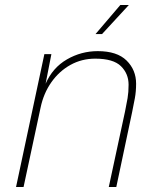

<svg xmlns="http://www.w3.org/2000/svg" viewBox="-20 -746 640 766"><path d="M44 0 157 -530H185L162 -412Q190 -476 247 -509Q304 -542 370 -542Q447 -542 485 -504.5Q523 -467 523 -412Q523 -381 518 -354Q513 -327 507 -298L444 0H414L479 -302Q485 -331 489 -354.5Q493 -378 493 -408Q493 -452 462.5 -482Q432 -512 360 -512Q306 -512 261 -487Q216 -462 185 -418Q154 -374 142 -317L74 0ZM361 -610 460 -726H494L387 -610Z"/></svg>

Font: Geist Mono Thin
Style: Italic
Weight: 100
Italic angle: -12°
Monospace: yes
Designer: Basement.studio, Andrés Briganti, Mateo Zaragoza
Foundry: Basement.studio, Vercel, Andrés Briganti, Guido Ferreyra, Mateo Zaragoza
Version: Version 1.500; ttfautohint (v1.8.4.7-5d5b)